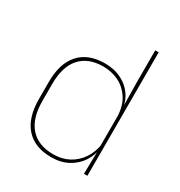

<svg xmlns="http://www.w3.org/2000/svg" viewBox="-161 -775 837 895"><g transform="rotate(30 257.0 -327.0)"><path d="M243 9.5Q154 9.5 106.5 -43.8Q59 -97 59 -197V-289.5Q59 -389.5 106.8 -442.2Q154.5 -495 244.5 -495Q294.5 -495 334.5 -474.5Q374.5 -454 397.8 -417Q421 -380 421.5 -330H427.5L416.5 -313.5Q413.5 -368.5 389.2 -405Q365 -441.5 327 -460Q289 -478.5 243.5 -478.5Q163.5 -478.5 120.5 -430.2Q77.5 -382 77.5 -289.5V-197Q77.5 -104.5 120.5 -55.8Q163.5 -7 245 -7Q291.5 -7 328 -26.5Q364.5 -46 388 -81Q411.5 -116 418.5 -162.5L427.5 -144H422Q417.5 -101.5 394.5 -66.8Q371.5 -32 333 -11.2Q294.5 9.5 243 9.5ZM433.5 0H415L417.5 -130.5L416.5 -138V-346.5L417 -356L415 -494.5V-664.5H433.5Z"/></g></svg>

Font: Anek Kannada Thin
Style: Regular
Weight: 250
Version: Version 1.003